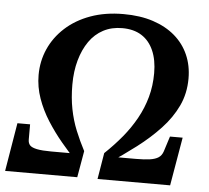

<svg xmlns="http://www.w3.org/2000/svg" viewBox="-61 -775 902 830"><g transform="rotate(5 390.5 -360.0)"><path d="M442 -659Q492 -659 526 -637.5Q560 -616 578 -575Q596 -534 596 -477Q596 -422 582.5 -373Q569 -324 544 -279Q519 -234 485.5 -193.5Q452 -153 411 -114L392 0H707L743 -210H688L667 -144Q661 -126 647.5 -117Q634 -108 610.5 -104.5Q587 -101 550 -101H448L431 -72Q493 -113 549.5 -156Q606 -199 650.5 -246.5Q695 -294 720.5 -348Q746 -402 746 -467Q746 -523 725.5 -569.5Q705 -616 666 -649.5Q627 -683 571 -701.5Q515 -720 442 -720Q363 -720 299.5 -697Q236 -674 191 -633Q146 -592 122.5 -539Q99 -486 99 -426Q99 -374 116.5 -324.5Q134 -275 163 -229.5Q192 -184 225.5 -144Q259 -104 292 -69L281 -101H182Q143 -101 120.5 -105.5Q98 -110 89.5 -119Q81 -128 81 -144V-210H26L-9 0H304L324 -115Q302 -157 284.5 -200Q267 -243 257.5 -291.5Q248 -340 248 -397Q248 -455 261.5 -503Q275 -551 299.5 -586Q324 -621 360 -640Q396 -659 442 -659Z"/></g></svg>

Font: Roboto Serif 72pt SemiCondensed SemiBold
Style: Italic
Weight: 600
Width: 4
Italic angle: -10°
Designer: Greg Gazdowicz
Foundry: Commercial Type
Version: Version 1.008